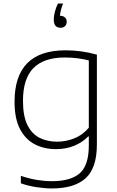

<svg xmlns="http://www.w3.org/2000/svg" viewBox="-20 -832 662 1082"><path d="M272.5 230Q233.5 230 185.8 222.8Q138 215.5 97.5 201V159Q145.5 175 188.5 182Q231.5 189 272.5 189Q379.5 189 430 144Q480.5 99 480.5 -12.5V-63H477Q445 -30 398.8 -10.8Q352.5 8.5 295 8.5Q229.5 8.5 176.8 -18.5Q124 -45.5 93 -104.2Q62 -163 62 -259Q62 -548.5 349.5 -548.5Q440 -548.5 526 -524V-18Q526 115 462.5 172.5Q399 230 272.5 230ZM302 -33.5Q350.5 -33.5 398 -52Q445.5 -70.5 480.5 -112.5V-491.5Q454 -498.5 419.8 -503.2Q385.5 -508 344.5 -508Q228 -508 168.8 -448.8Q109.5 -389.5 109.5 -264Q109.5 -178 134.5 -127.5Q159.5 -77 203.2 -55.2Q247 -33.5 302 -33.5ZM321.5 -675.5Q283 -675.5 283 -721.5Q283 -740 289 -764.5Q295 -789 306.5 -812H335.5Q327 -791 323 -774.2Q319 -757.5 318 -743H319.5Q336 -743 346 -733.5Q356 -724 356 -709Q356 -694.5 346.5 -685Q337 -675.5 321.5 -675.5Z"/></svg>

Font: Encode Sans Expanded ExtraLight
Style: Regular
Weight: 200
Width: 7
Designer: Multiple Designers
Foundry: Impallari Type
Version: Version 3.000; ttfautohint (v1.8.3) -l 8 -r 50 -G 200 -x 14 